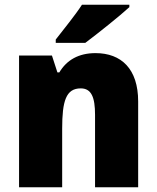

<svg xmlns="http://www.w3.org/2000/svg" viewBox="-20 -786 658 806"><path d="M523 -756V-766H324C295 -721 247 -663 214 -620V-606H338C390 -645 483 -719 523 -756ZM381 -563C310 -563 260 -534 229 -482H221L198 -553H60V0H241V-246C241 -362 257 -415 319 -415C364 -415 379 -377 379 -304V0H560V-360C560 -497 489 -563 381 -563Z"/></svg>

Font: Noto Sans Kannada SemiCondensed Black
Style: Regular
Weight: 900
Width: 4
Designer: Jelle Bosma - Monotype Design Team
Foundry: Monotype Imaging Inc.
Version: Version 2.005